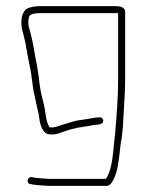

<svg xmlns="http://www.w3.org/2000/svg" viewBox="-20 -489 480 629"><path d="M348 -469H110C98 -469 82 -466 73 -463C59 -458 50 -439 50 -419C50 -399 52 -393 57 -375C66 -342 70 -304 78 -270C85 -240 86 -201 94 -173L98 -153L103 -131C105 -124 106 -118 107 -114L109 -100C111 -80 121 -49 142 -49C155 -47 167 -50 178 -54C202 -63 226 -70 255 -74L269 -76C274 -77 279 -78 285 -79C299 -81 320 -80 318 -95C316 -106 308 -105 297 -104C291 -103 291 -104 282 -102C276 -101 271 -100 266 -99L251 -97C250 -96 247 -96 244 -96C225 -94 206 -86 190 -82C178 -79 159 -69 143 -72C142 -72 142 -73 141 -74C131 -91 130 -114 126 -136L121 -158C114 -183 110 -207 107 -237L101 -275C94 -308 89 -348 80 -381L74 -402C73 -406 73 -412 73 -419C73 -425 74 -431 76 -436C80 -444 99 -446 110 -446H367V-230C367 -171 362 -107 357 -50C350 1 351 61 327 97H140C131 97 101 94 93 93L83 91C69 90 65 113 80 114L90 116C99 117 130 120 140 120H329C338 120 345 113 352 99C367 69 369 35 374 -6C376 -27 378 -27 380 -48C382 -62 383 -79 384 -98C386 -144 390 -184 390 -230V-449C390 -469 369 -469 348 -469Z"/></svg>

Font: Electronic
Style: ExLt
Weight: 200
Version: Version 1.011